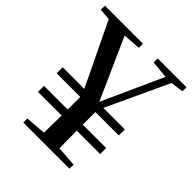

<svg xmlns="http://www.w3.org/2000/svg" viewBox="-199 -840 970 970"><g transform="rotate(45 286.5 -354.5)"><path d="M322 -268 253 -267 40 -709H156L328 -324H309L315 -338L483 -709H527ZM114 -670 -5 -680V-709H267V-680L137 -670ZM266 -40H307L451 -29V0H121V-29ZM233 -200V-325H341V-200Q341 -170 341 -143.5Q341 -117 341.5 -83.5Q342 -50 343 0H230Q231 -50 231.5 -83.5Q232 -117 232.5 -143.5Q233 -170 233 -200ZM482 -670 372 -680V-709H578V-680L502 -670ZM64 -162V-205H508V-162ZM64 -295V-338H508V-295Z"/></g></svg>

Font: Noto Serif KR ExtraLight SemiBold
Style: Regular
Weight: 600
Version: Version 2.002-H1;hotconv 1.1.0;makeotfexe 2.6.0